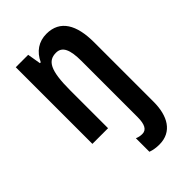

<svg xmlns="http://www.w3.org/2000/svg" viewBox="-237 -638 962 962"><g transform="rotate(-45 244.0 -156.5)"><path d="M297 240C388 240 428 167 428 68V-354C428 -477 386 -553 289 -553C234 -553 192 -524 168 -472H162L150 -543H62V0H173V-269C173 -411 199 -452 256 -452C300 -452 317 -412 317 -333V65C317 117 303 142 274 142C262 142 249 140 236 134V230C255 237 276 240 297 240Z"/></g></svg>

Font: Noto Sans Gurmukhi UI ExtraCondensed SemiBold
Style: Regular
Weight: 600
Width: 2
Designer: Jelle Bosma - Monotype Design Team
Foundry: Monotype Imaging Inc.
Version: Version 2.004